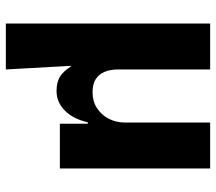

<svg xmlns="http://www.w3.org/2000/svg" viewBox="-60 -480 721 640"><g transform="rotate(90 300.0 -160.5)"><path d="M59 180V-501H212V-195Q212 -168 220 -149Q228 -130 244.5 -119.5Q261 -109 288 -109Q318 -109 340.5 -123.5Q363 -138 376 -162.5Q389 -187 389 -218V-501H542V0H393V-93H388Q377 -44 349 -16.5Q321 11 284 11Q253 11 234.5 -1.5Q216 -14 203 -36H200L212 180Z"/></g></svg>

Font: Nunito Sans 8pt ExtraBold
Style: Regular
Weight: 800
Version: Version 3.101;gftools[0.9.27]